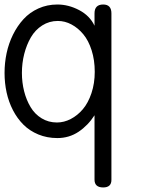

<svg xmlns="http://www.w3.org/2000/svg" viewBox="-20 -593 621 843"><path d="M395 -480V-534.2Q395 -573.2 433.1 -573.2Q469.2 -573.2 469.2 -534.2V196.8Q469.2 230 433.1 230Q395 230 395 195.8V-86.9Q366.7 -42.5 325.2 -14.6Q283.7 13.2 231.9 13.2Q186.5 13.2 148.2 -2.7Q109.9 -18.6 82.8 -45.7Q55.7 -72.8 36.9 -109.1Q18.1 -145.5 9 -187Q0 -228.5 0 -272.9Q0 -316.9 9 -359.6Q18.1 -402.3 37.1 -440.9Q56.2 -479.5 83.3 -509Q110.4 -538.6 148.7 -555.9Q187 -573.2 231.9 -573.2Q280.8 -573.2 327.6 -548.6Q374.5 -523.9 395 -480ZM230 -55.2Q261.2 -55.2 290.8 -70.6Q320.3 -85.9 343.8 -113.5Q367.2 -141.1 381.6 -184.1Q396 -227.1 396 -277.8Q396 -329.1 382.3 -372.1Q368.7 -415 345.7 -442.6Q322.8 -470.2 293.9 -485.6Q265.1 -501 233.9 -501Q196.3 -501 165.5 -481.4Q134.8 -461.9 115.7 -429.2Q96.7 -396.5 86.4 -356.2Q76.2 -315.9 76.2 -272.9Q76.2 -231 85.9 -192.4Q95.7 -153.8 114.3 -122.8Q132.8 -91.8 162.8 -73.5Q192.9 -55.2 230 -55.2Z"/></svg>

Font: BPreplay
Style: Regular
Weight: 400
Designer: Magenta/George Triantafyllakos
Foundry: Magenta/George Triantafyllakos
Version: Version 1.00